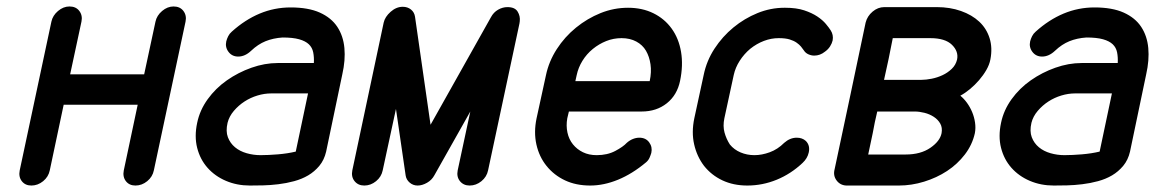

<svg xmlns="http://www.w3.org/2000/svg" viewBox="-20 -574 3573 594"><path d="M139 -507Q143 -526 159.5 -540Q176 -554 195 -554Q215 -554 225.5 -540Q236 -526 232 -507L197 -344H426L461 -507Q465 -526 481.5 -540Q498 -554 517 -554Q537 -554 547.5 -540Q558 -526 554 -507L456 -47Q452 -27 435.5 -13.5Q419 0 399 0Q380 0 369.5 -13.5Q359 -27 363 -47L406 -250H177L134 -47Q130 -27 113.5 -13.5Q97 0 77 0Q58 0 47.5 -13.5Q37 -27 41 -47Z M951 -379Q952 -397 949 -412Q946 -427 935.5 -437Q925 -447 905.5 -452.5Q886 -458 854 -458Q825 -456 801.5 -446.5Q778 -437 757 -417Q738 -399 717 -399Q698 -399 687 -413.5Q676 -428 680 -446Q682 -454 686 -462Q690 -470 697 -476Q738 -513 783.5 -532Q829 -551 879 -551Q934 -551 969.5 -535Q1005 -519 1023.5 -491Q1042 -463 1045.5 -425.5Q1049 -388 1039 -344L989 -105Q983 -79 968 -61Q953 -43 933.5 -31.5Q914 -20 890 -13.5Q866 -7 841 -4Q816 -1 794 -0.5Q772 0 753 0Q713 0 679 -14.5Q645 -29 622 -55Q599 -81 590 -116.5Q581 -152 590 -194Q598 -233 622.5 -267Q647 -301 682 -325.5Q717 -350 758 -364.5Q799 -379 839 -379ZM933 -285H819Q798 -285 776.5 -278.5Q755 -272 736.5 -260Q718 -248 703.5 -231Q689 -214 684 -194Q678 -168 685 -149.5Q692 -131 707 -118.5Q722 -106 743 -100Q764 -94 786 -94Q810 -94 840 -96.5Q870 -99 895 -105Z M1167 -504Q1171 -522 1188.5 -537.5Q1206 -553 1226 -553Q1241 -553 1251.5 -544.5Q1262 -536 1264 -522L1312 -188L1499 -521Q1507 -536 1521 -544Q1535 -552 1550 -552Q1573 -552 1581.5 -538Q1590 -524 1588 -508L1587 -501L1490 -47Q1486 -27 1469.5 -13.5Q1453 0 1433 0Q1414 0 1403 -13.5Q1392 -27 1396 -47L1435 -229L1324 -32Q1316 -17 1301 -8.5Q1286 0 1272 0Q1258 0 1247.5 -9Q1237 -18 1235 -31L1205 -237L1164 -47Q1160 -27 1143.5 -13.5Q1127 0 1107 0Q1088 0 1077 -13.5Q1066 -27 1070 -47Z M1760 -323H1856H1920H1957H1977H1985H1990Q1996 -351 1992.5 -375Q1989 -399 1978.5 -417Q1968 -435 1948.5 -445.5Q1929 -456 1903 -456Q1878 -456 1855.5 -447Q1833 -438 1814 -422.5Q1795 -407 1782 -386Q1769 -365 1764 -341ZM1919 -132Q1928 -140 1938 -144Q1948 -148 1958 -148Q1978 -148 1988.5 -133.5Q1999 -119 1995 -101Q1993 -94 1989.5 -86Q1986 -78 1979 -72Q1936 -36 1892 -18Q1848 0 1806 0Q1762 0 1728 -16Q1694 -32 1671 -60.5Q1648 -89 1639.5 -127Q1631 -165 1640 -208L1669 -341Q1678 -384 1702.5 -422Q1727 -460 1762 -488.5Q1797 -517 1838 -533.5Q1879 -550 1923 -550Q1967 -550 2001.5 -533Q2036 -516 2058 -485.5Q2080 -455 2087 -413.5Q2094 -372 2084 -324Q2075 -280 2043 -254.5Q2011 -229 1965 -229H1740L1735 -208Q1731 -185 1735.5 -164Q1740 -143 1752.5 -127.5Q1765 -112 1783.5 -103Q1802 -94 1826 -94Q1859 -94 1883.5 -107Q1908 -120 1919 -132Z M2406 -132Q2424 -148 2445 -148Q2462 -148 2473 -138Q2487 -124 2482 -102Q2478 -84 2463 -70Q2427 -36 2383 -18Q2339 0 2292 0Q2249 0 2215 -16Q2181 -32 2158 -61Q2136 -90 2127.5 -127.5Q2119 -165 2128 -208L2157 -342Q2166 -386 2190.5 -423.5Q2215 -461 2249 -489Q2283 -517 2323.5 -533.5Q2364 -550 2407 -550H2409Q2444 -550 2468 -542Q2492 -534 2508.5 -523Q2525 -512 2535 -500Q2545 -488 2550 -480Q2559 -466 2556 -449Q2554 -440 2548 -430.5Q2542 -421 2532 -414Q2517 -402 2499 -402Q2490 -402 2481 -406Q2472 -410 2467 -418L2458 -430Q2453 -436 2444.5 -442Q2436 -448 2423 -452Q2410 -456 2389 -456Q2366 -456 2343.5 -447.5Q2321 -439 2301 -423Q2282 -407 2268.5 -386Q2255 -365 2250 -342L2221 -208Q2216 -184 2221.5 -164Q2227 -144 2238 -127Q2251 -111 2271 -102.5Q2291 -94 2314 -94Q2337 -94 2361.5 -103Q2386 -112 2406 -132Z M2562 -50 2610 -276 2658 -504Q2663 -524 2679.5 -538Q2696 -552 2716 -552H2878Q2919 -552 2953 -540Q2987 -528 3009.5 -507Q3032 -486 3041.5 -456Q3051 -426 3044 -390Q3041 -374 3031.5 -357.5Q3022 -341 3009 -326Q2996 -311 2981 -298.5Q2966 -286 2951 -278Q2962 -269 2971.5 -256Q2981 -243 2987.5 -227.5Q2994 -212 2996.5 -195Q2999 -178 2996 -162Q2988 -126 2965 -96Q2942 -66 2910 -45Q2878 -24 2839 -12Q2800 0 2761 0H2598Q2579 -1 2568 -16Q2557 -31 2562 -50ZM2694 -229Q2686 -196 2680 -162L2666 -96H2782Q2828 -96 2858 -116.5Q2888 -137 2893 -162Q2896 -179 2889 -191.5Q2882 -204 2869 -212.5Q2856 -221 2840 -225Q2824 -229 2810 -229ZM2831 -327Q2845 -327 2862.5 -330.5Q2880 -334 2896 -341.5Q2912 -349 2924.5 -361Q2937 -373 2941 -390Q2946 -415 2925 -435.5Q2904 -456 2858 -456H2742L2729 -391L2715 -327Z M3438 -379Q3439 -397 3436 -412Q3433 -427 3422.5 -437Q3412 -447 3392.5 -452.5Q3373 -458 3341 -458Q3312 -456 3288.5 -446.5Q3265 -437 3244 -417Q3225 -399 3204 -399Q3185 -399 3174 -413.5Q3163 -428 3167 -446Q3169 -454 3173 -462Q3177 -470 3184 -476Q3225 -513 3270.5 -532Q3316 -551 3366 -551Q3421 -551 3456.5 -535Q3492 -519 3510.5 -491Q3529 -463 3532.5 -425.5Q3536 -388 3526 -344L3476 -105Q3470 -79 3455 -61Q3440 -43 3420.5 -31.5Q3401 -20 3377 -13.5Q3353 -7 3328 -4Q3303 -1 3281 -0.5Q3259 0 3240 0Q3200 0 3166 -14.5Q3132 -29 3109 -55Q3086 -81 3077 -116.5Q3068 -152 3077 -194Q3085 -233 3109.5 -267Q3134 -301 3169 -325.5Q3204 -350 3245 -364.5Q3286 -379 3326 -379ZM3420 -285H3306Q3285 -285 3263.5 -278.5Q3242 -272 3223.5 -260Q3205 -248 3190.5 -231Q3176 -214 3171 -194Q3165 -168 3172 -149.5Q3179 -131 3194 -118.5Q3209 -106 3230 -100Q3251 -94 3273 -94Q3297 -94 3327 -96.5Q3357 -99 3382 -105Z"/></svg>

Font: VDS
Style: Italic
Weight: 400
Designer: artmaker
Foundry: artmaker
Version: Version 1.000 2009 initial release